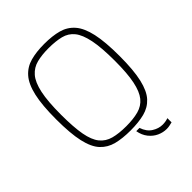

<svg xmlns="http://www.w3.org/2000/svg" viewBox="-245 -876 1169 1169"><g transform="rotate(-45 339.5 -292.0)"><path d="M502 155Q471 155 441.5 141.5Q412 128 390 100.5Q368 73 361 33H389Q404 78 436.5 98.5Q469 119 503 119Q516 119 528 117Q540 115 551 111V147Q539 150 527 152.5Q515 155 502 155ZM340 6Q271 6 220 -7Q169 -20 134.5 -57Q100 -94 83.5 -167.5Q67 -241 67 -362Q67 -484 84 -558.5Q101 -633 135.5 -672Q170 -711 221 -725Q272 -739 340 -739Q410 -739 461 -725Q512 -711 546 -672Q580 -633 596.5 -558.5Q613 -484 613 -362Q613 -241 596 -167.5Q579 -94 545 -57Q511 -20 460 -7Q409 6 340 6ZM340 -31Q401 -31 445.5 -43Q490 -55 517.5 -89Q545 -123 558.5 -188.5Q572 -254 572 -362Q572 -476 558 -544Q544 -612 516.5 -646Q489 -680 445 -691Q401 -702 340 -702Q283 -702 239.5 -691Q196 -680 166.5 -646Q137 -612 122.5 -544Q108 -476 108 -362Q108 -254 120 -188.5Q132 -123 159.5 -89Q187 -55 231.5 -43Q276 -31 340 -31Z"/></g></svg>

Font: Exo Thin ExtraLight
Style: Regular
Weight: 250
Version: Version 2.000